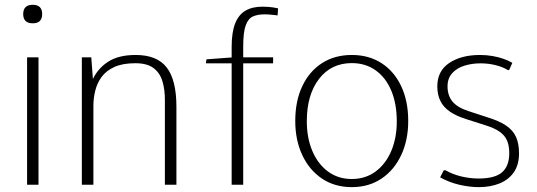

<svg xmlns="http://www.w3.org/2000/svg" viewBox="-20 -766 2226 796"><path d="M92.3 0V-528.3H139.6V0ZM115.7 -669.4Q95.7 -669.4 85.9 -679.2Q76.2 -689 76.2 -707.5Q76.2 -726.6 85.9 -736.3Q95.7 -746.1 115.7 -746.1Q135.7 -746.1 145.3 -736.3Q154.8 -726.6 154.8 -707.5Q154.8 -689 145.3 -679.2Q135.7 -669.4 115.7 -669.4Z M319.3 0V-528.3H358.4L365.2 -438.5Q386.2 -482.9 429 -510.5Q471.7 -538.1 542.5 -538.1Q630.9 -538.1 671.1 -486.3Q711.4 -434.6 711.4 -322.8V0H663.6V-347.2Q664.1 -395 653.1 -430.2Q642.1 -465.3 615.5 -484.6Q588.9 -503.9 541 -503.9Q488.3 -503.9 454.1 -488.3Q419.9 -472.7 401.1 -446.8Q382.3 -420.9 374.8 -389.6Q367.2 -358.4 367.2 -327.1V0Z M940.4 0V-503.4H833.5L835.9 -520L940.4 -527.8V-571.8Q940.4 -631.3 954.6 -668Q968.8 -704.6 997.1 -721.4Q1025.4 -738.3 1067.4 -738.3Q1093.3 -738.3 1111.3 -735.4Q1129.4 -732.4 1132.8 -731.4L1130.9 -702.1Q1130.9 -702.1 1112.3 -704.3Q1093.8 -706.5 1076.7 -706.5Q1048.8 -706.5 1029.1 -698Q1009.3 -689.5 998.8 -661.1Q988.3 -632.8 988.3 -572.8V-528.3H1112.3V-503.4H988.3V0Z M1438.5 9.8Q1367.7 9.8 1314.9 -25.6Q1262.2 -61 1233.2 -123Q1204.1 -185.1 1204.1 -264.2Q1204.1 -347.2 1233.2 -408.7Q1262.2 -470.2 1314.9 -504.2Q1367.7 -538.1 1438.5 -538.1Q1509.3 -538.1 1561.8 -504.2Q1614.3 -470.2 1643.3 -408.7Q1672.4 -347.2 1672.4 -264.2Q1672.4 -185.1 1643.3 -123Q1614.3 -61 1561.8 -25.6Q1509.3 9.8 1438.5 9.8ZM1438.5 -23.9Q1495.1 -23.9 1537.1 -54.9Q1579.1 -85.9 1602.1 -140.1Q1625 -194.3 1625 -262.7Q1625 -335.9 1602.1 -390.4Q1579.1 -444.8 1537.1 -474.6Q1495.1 -504.4 1438.5 -504.4Q1353 -504.4 1302.5 -438.7Q1252 -373 1252 -263.2Q1252 -194.3 1274.9 -140.1Q1297.9 -85.9 1339.8 -54.9Q1381.8 -23.9 1438.5 -23.9Z M1964.8 9.8Q1927.2 9.8 1885.3 0.2Q1843.3 -9.3 1804.7 -30.8L1819.8 -60.1H1826.7Q1856.9 -43 1892.8 -34.4Q1928.7 -25.9 1964.8 -25.9Q2032.2 -25.9 2061.8 -52Q2091.3 -78.1 2091.3 -130.9Q2091.3 -162.6 2081.8 -184.1Q2072.3 -205.6 2050.3 -220.7Q2028.3 -235.8 1989.7 -247.6L1914.6 -271.5Q1872.1 -284.7 1845.2 -303.2Q1818.4 -321.8 1805.7 -347.7Q1793 -373.5 1793 -407.7Q1793 -471.7 1842.5 -504.9Q1892.1 -538.1 1970.2 -538.1Q1996.6 -538.1 2022 -533.7Q2047.4 -529.3 2068.6 -521.7Q2089.8 -514.2 2104 -505.4L2090.8 -475.6H2085.4Q2064 -488.8 2033.9 -496.1Q2003.9 -503.4 1972.2 -503.4Q1936.5 -503.4 1905.3 -493.7Q1874 -483.9 1854.7 -462.6Q1835.4 -441.4 1835.4 -407.7Q1835.4 -369.6 1856.2 -344.7Q1877 -319.8 1922.9 -305.2L1999 -280.3Q2048.8 -265.1 2077.9 -245.6Q2106.9 -226.1 2119.4 -198.2Q2131.8 -170.4 2131.8 -130.4Q2131.8 -83 2110.4 -52Q2088.9 -21 2051.3 -5.6Q2013.7 9.8 1964.8 9.8Z"/></svg>

Font: Comme Thin
Style: Regular
Weight: 250
Version: Version 1.000;gftools[0.9.27]